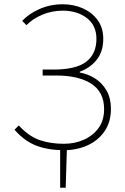

<svg xmlns="http://www.w3.org/2000/svg" viewBox="-20 -692 586 900"><path d="M262 188V0L294 -12L288 188ZM280 12Q207 12 151 -9Q95 -30 48 -84L68 -104Q115 -53 165.5 -35.5Q216 -18 280 -18Q330 -18 373 -37Q416 -56 442 -92Q468 -128 468 -180Q468 -261 408 -299.5Q348 -338 244 -338H180V-366H232Q336 -366 384 -402.5Q432 -439 432 -510Q432 -573 387 -607.5Q342 -642 274 -642Q223 -642 178 -623Q133 -604 104 -574L84 -594Q113 -626 163.5 -649Q214 -672 274 -672Q325 -672 368 -653Q411 -634 437.5 -598Q464 -562 464 -510Q464 -450 433 -411.5Q402 -373 354 -356V-352Q393 -345 426 -324Q459 -303 479.5 -267.5Q500 -232 500 -182Q500 -120 470 -76.5Q440 -33 390 -10.5Q340 12 280 12Z"/></svg>

Font: SourceSans3VF
Style: Regular
Weight: 200
Designer: Paul D. Hunt
Foundry: Adobe
Version: Version 3.052;hotconv 1.1.0;makeotfexe 2.6.0